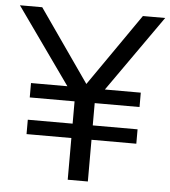

<svg xmlns="http://www.w3.org/2000/svg" viewBox="-54 -752 708 798"><g transform="rotate(5 300.0 -352.5)"><path d="M258 0V-174H71V-234H258V-327H71V-387H233L232 -374L-3 -705H90L309 -391H292L510 -705H603L370 -374L368 -387H529V-327H342V-234H529V-174H342V0Z"/></g></svg>

Font: Nunito Sans 12pt ExtraLight 11pt
Style: Regular
Weight: 400
Version: Version 3.101;gftools[0.9.27]